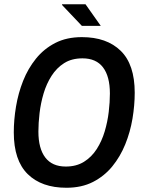

<svg xmlns="http://www.w3.org/2000/svg" viewBox="-20 -873 678 905"><path d="M293 12Q176 12 110.5 -52.5Q45 -117 45 -249Q45 -308 55.5 -371Q66 -434 89 -492Q112 -550 149.5 -596.5Q187 -643 240.5 -670.5Q294 -698 366 -698Q483 -698 549 -633.5Q615 -569 615 -436Q615 -377 604.5 -314Q594 -251 570.5 -193Q547 -135 509.5 -89Q472 -43 418.5 -15.5Q365 12 293 12ZM290 -88Q340 -88 376 -110.5Q412 -133 436 -170.5Q460 -208 473.5 -253.5Q487 -299 492.5 -345.5Q498 -392 498 -432Q498 -513 465.5 -555.5Q433 -598 369 -598Q318 -598 282.5 -575.5Q247 -553 223 -515.5Q199 -478 185.5 -432.5Q172 -387 166.5 -340Q161 -293 161 -253Q161 -173 193.5 -130.5Q226 -88 290 -88ZM366 -751 272 -850 273 -853H383L455 -751Z"/></svg>

Font: Archivo Narrow SemiBold
Style: Italic
Weight: 600
Italic angle: -8°
Designer: Hector Gatti
Foundry: Omnibus-Type
Version: Version 3.002